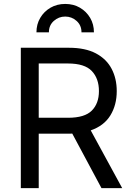

<svg xmlns="http://www.w3.org/2000/svg" viewBox="-20 -975 684 995"><path d="M87.9 0V-727.5H336.9Q421.9 -727.5 476.8 -698.5Q531.7 -669.4 558.3 -618.7Q585 -567.9 585 -502.9Q585 -430.7 552 -377Q519 -323.2 450.2 -299.3L613.3 0H505.9L354.5 -282.7Q346.2 -282.2 337.4 -282.2H180.7V0ZM180.7 -364.7H333Q418.9 -364.7 455.8 -401.9Q492.7 -439 492.7 -502.9Q492.7 -567.9 455.8 -606.9Q418.9 -646 332 -646H180.7ZM317.9 -954.6Q360.8 -954.6 394.3 -935.1Q427.7 -915.5 447.3 -882.3Q466.8 -849.1 466.8 -807.6H402.3Q402.3 -843.8 377 -866.5Q351.6 -889.2 317.9 -889.2Q284.2 -889.2 258.8 -866.5Q233.4 -843.8 233.4 -807.6H168.9Q168.9 -849.1 188.5 -882.3Q208 -915.5 241.7 -935.1Q275.4 -954.6 317.9 -954.6Z"/></svg>

Font: Inter-Regular
Style: Regular
Weight: 400
Designer: Rasmus Andersson
Foundry: rsms
Version: Version 4.000;git-a52131595